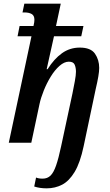

<svg xmlns="http://www.w3.org/2000/svg" viewBox="-20 -780 601 1049"><path d="M235 249Q197 249 167 239L177 190Q191 196 213 196Q239 196 256 179.5Q273 163 286.5 124Q300 85 314 19L376 -270Q383 -304 389 -337Q395 -370 395 -388Q395 -410 388 -426.5Q381 -443 356 -443Q331 -443 305 -420Q279 -397 257 -361Q235 -325 219 -285Q203 -245 196 -212L151 0H28L152 -582H76L87 -638H163Q166 -650 167 -658.5Q168 -667 168 -672Q168 -695 153 -703.5Q138 -712 114 -712H103L113 -760H312L286 -638H436L424 -582H275L235 -402H240Q276 -459 319 -489.5Q362 -520 416 -520Q476 -520 499 -486.5Q522 -453 522 -409Q522 -390 517 -361Q512 -332 503 -294L437 19Q418 109 388 159Q358 209 319.5 229Q281 249 235 249Z"/></svg>

Font: Noto Serif SemiCondensed SemiBold
Style: Italic
Weight: 600
Width: 4
Italic angle: -12°
Designer: Monotype Design Team
Foundry: Monotype Imaging Inc.
Version: Version 2.014; ttfautohint (v1.8.4.7-5d5b)